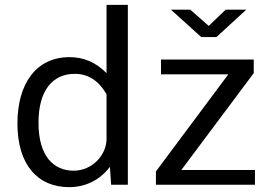

<svg xmlns="http://www.w3.org/2000/svg" viewBox="-20 -763 1115 793"><path d="M266 10C361 10 415 -48 434 -74L439 0H508V-743H420V-461C375 -506 326 -527 267 -527C129 -527 52 -417 52 -253C52 -83 135 10 266 10ZM912 -723 842 -656 766 -723H686L811 -610H874L997 -723ZM624 0H1033V-61H729L1028 -461V-517H645V-456H923L624 -55ZM284 -58C202 -58 139 -117 139 -256C139 -391 198 -458 289 -458C343 -458 387 -431 420 -374V-189C420 -124 362 -58 284 -58Z"/></svg>

Font: United Sans
Style: Regular
Weight: 400
Designer: Pablo Impallari, Rodrigo Fuenzalida (Modified by Dan O. Williams)
Version: Version 1.000;PS 001.000;hotconv 1.0.88;makeotf.lib2.5.64775